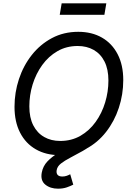

<svg xmlns="http://www.w3.org/2000/svg" viewBox="-20 -930 805 1163"><path d="M341.3 9.8Q258.8 9.8 197.3 -25.4Q135.7 -60.5 101.8 -126.2Q67.9 -191.9 67.9 -283.2Q67.9 -369.6 94.7 -450.9Q121.6 -532.2 172.4 -596.7Q223.1 -661.1 294.4 -699.2Q365.7 -737.3 454.1 -737.3Q536.6 -737.3 597.7 -702.1Q658.7 -667 692.6 -601.6Q726.6 -536.1 726.6 -444.8Q726.6 -357.9 699.7 -276.6Q672.9 -195.3 622.3 -130.6Q571.8 -65.9 500.7 -28.1Q429.7 9.8 341.3 9.8ZM344.7 -76.2Q413.1 -76.2 467.3 -107.4Q521.5 -138.7 559.3 -191.4Q597.2 -244.1 616.9 -309.3Q636.7 -374.5 636.7 -442.4Q636.7 -510.7 613 -557.4Q589.4 -604 547.4 -627.7Q505.4 -651.4 450.7 -651.4Q382.3 -651.4 328.1 -620.1Q273.9 -588.9 235.8 -536.1Q197.8 -483.4 177.7 -418.5Q157.7 -353.5 157.7 -285.6Q157.7 -217.3 181.6 -170.7Q205.6 -124 247.8 -100.1Q290 -76.2 344.7 -76.2ZM331.5 212.9Q284.7 212.9 254.4 188.2Q224.1 163.6 232.9 115.7Q240.2 76.2 267.1 47.9Q293.9 19.5 333.3 -3.9Q372.6 -27.3 418 -52Q463.4 -76.7 508.3 -108.4Q553.2 -140.1 591.3 -184.8Q629.4 -229.5 654.5 -293Q679.7 -356.4 684.1 -444.8H726.6Q721.2 -347.2 697.5 -276.1Q673.8 -205.1 638.7 -155.5Q603.5 -106 562.5 -72.3Q521.5 -38.6 481 -15.6Q440.4 7.3 406 25.1Q371.6 43 349.4 60.3Q327.1 77.6 323.2 101.1Q320.3 119.6 329.1 129.4Q337.9 139.2 357.4 139.2Q372.1 139.2 384.3 134.8Q396.5 130.4 405.3 125.5L423.8 188.5Q407.7 196.8 384.8 204.8Q361.8 212.9 331.5 212.9ZM624 -909.7 612.3 -840.3H341.8L353.5 -909.7Z"/></svg>

Font: Inter
Style: Italic
Weight: 400
Italic angle: -9.3988°
Designer: Rasmus Andersson
Foundry: rsms
Version: Version 4.001;git-66647c0bb